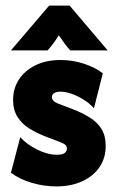

<svg xmlns="http://www.w3.org/2000/svg" viewBox="-20 -657 418 691"><path d="M182.6 13.9Q137.5 13.9 93.4 0.7Q49.3 -12.5 19.4 -35.4L52.8 -163.2Q77.1 -136.8 114.2 -118.4Q151.4 -100 185.4 -100Q204.2 -100 212.5 -106.2Q220.8 -112.5 220.8 -122.2Q220.8 -131.9 213.2 -137.2Q205.6 -142.4 195.8 -145.8L139.6 -167.4Q109.7 -179.2 84 -195.5Q58.3 -211.8 42.7 -236.8Q27.1 -261.8 27.1 -297.2Q27.1 -338.2 47.9 -370.5Q68.8 -402.8 107.3 -421.9Q145.8 -441 197.9 -441Q242.4 -441 283 -427.4Q323.6 -413.9 350 -393.1L318.1 -267.4Q302.8 -284.7 281.2 -298.3Q259.7 -311.8 237.8 -319.4Q216 -327.1 197.9 -327.1Q181.9 -327.1 174.3 -321.5Q166.7 -316 166.7 -307.6Q166.7 -301.4 171.9 -295.1Q177.1 -288.9 189.6 -284L242.4 -263.9Q276.4 -250.7 303.1 -234Q329.9 -217.4 345.1 -193.1Q360.4 -168.8 360.4 -131.2Q360.4 -88.2 338.2 -55.6Q316 -22.9 275.7 -4.5Q235.4 13.9 182.6 13.9ZM19.4 -475.7 156.9 -636.8H230.6L367.4 -475.7H232.6Q221.5 -488.2 211.5 -501.7Q201.4 -515.3 191.7 -529.9Q182.6 -515.3 172.6 -501.7Q162.5 -488.2 151.4 -475.7Z"/></svg>

Font: Afacad Flux ExtraBold
Style: Regular
Weight: 800
Designer: Kristian Moeller
Foundry: Dicotype
Version: Version 1.100